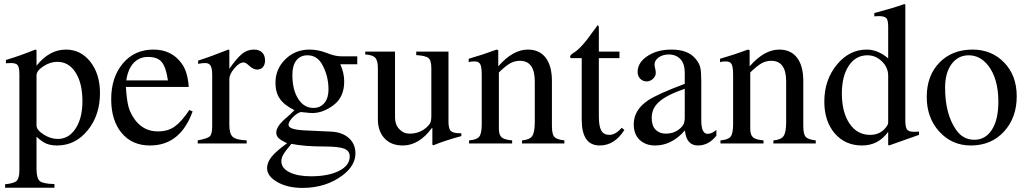

<svg xmlns="http://www.w3.org/2000/svg" viewBox="-20 -703 5033 941"><path d="M159 -458V-381Q222 -460 303 -460Q376 -460 423 -400Q470 -340 470 -247Q470 -138 409.5 -64Q349 10 260 10Q229 10 207.5 1Q186 -8 159 -33V124Q159 171 175 184.5Q191 198 247 199V217H5V200Q49 196 62 183Q75 170 75 131V-337Q75 -372 67 -383Q59 -394 34 -394Q18 -394 9 -393V-409Q79 -430 153 -460ZM159 -334V-88Q159 -66 193.5 -44Q228 -22 263 -22Q317 -22 350.5 -73Q384 -124 384 -207Q384 -295 350.5 -347.5Q317 -400 261 -400Q226 -400 192.5 -378Q159 -356 159 -334Z M908 -164 924 -157Q864 10 715 10Q627 10 576 -51.5Q525 -113 525 -217Q525 -324 582 -392Q639 -460 732 -460Q822 -460 871 -391Q900 -351 905 -277H597Q601 -214 609.5 -181Q618 -148 643 -114Q685 -59 754 -59Q803 -59 836.5 -83Q870 -107 908 -164ZM599 -309H803Q794 -372 773.5 -398Q753 -424 705 -424Q663 -424 635 -394.5Q607 -365 599 -309Z M1104 -458V-366Q1142 -420 1167.5 -440Q1193 -460 1224 -460Q1250 -460 1264.5 -446Q1279 -432 1279 -407Q1279 -386 1268.5 -374Q1258 -362 1240 -362Q1221 -362 1200 -382Q1184 -397 1174 -397Q1153 -397 1128.5 -368Q1104 -339 1104 -315V-90Q1104 -47 1121 -32Q1138 -17 1189 -15V0H949V-15Q997 -24 1008.5 -35Q1020 -46 1020 -84V-334Q1020 -367 1012.5 -380.5Q1005 -394 986 -394Q970 -394 951 -390V-406Q1014 -426 1099 -460Z M1731 -388H1648Q1667 -345 1667 -304Q1667 -227 1615 -188Q1563 -149 1511 -149Q1500 -149 1473 -152L1454 -154Q1434 -148 1414 -127Q1394 -106 1394 -91Q1394 -68 1472 -64L1601 -58Q1656 -56 1689 -27Q1722 2 1722 49Q1722 107 1662 154Q1579 218 1462 218Q1390 218 1339.5 189.5Q1289 161 1289 121Q1289 93 1311 65.5Q1333 38 1387 -1Q1355 -16 1344.5 -27Q1334 -38 1334 -54Q1334 -83 1380 -123Q1403 -142 1423 -163Q1373 -188 1351.5 -219Q1330 -250 1330 -297Q1330 -365 1378.5 -412.5Q1427 -460 1497 -460Q1537 -460 1577 -445L1599 -437Q1628 -427 1654 -427H1731ZM1413 -338V-335Q1413 -263 1441.5 -218.5Q1470 -174 1516 -174Q1550 -174 1570 -198.5Q1590 -223 1590 -264Q1590 -330 1560 -385Q1535 -432 1487 -432Q1452 -432 1432.5 -407Q1413 -382 1413 -338ZM1694 64Q1694 36 1666.5 25.5Q1639 15 1570 15Q1471 15 1408 2Q1378 38 1368.5 54.5Q1359 71 1359 88Q1359 121 1398.5 141Q1438 161 1504 161Q1589 161 1641.5 134.5Q1694 108 1694 64Z M2241 -50V-36Q2163 -15 2104 9L2099 6V-76H2097Q2034 10 1954 10Q1897 10 1864.5 -25Q1832 -60 1832 -118V-369Q1832 -406 1819 -420Q1806 -434 1770 -436V-450H1916V-127Q1916 -93 1936.5 -70.5Q1957 -48 1987 -48Q2036 -48 2071 -79Q2084 -91 2089 -101.5Q2094 -112 2094 -137V-368Q2094 -407 2080 -418.5Q2066 -430 2020 -433V-450H2178V-107Q2178 -72 2189.5 -61Q2201 -50 2235 -50Z M2746 0H2538L2539 -15Q2576 -18 2588.5 -36.5Q2601 -55 2601 -105V-304Q2601 -405 2528 -405Q2503 -405 2481 -393Q2459 -381 2425 -348V-72Q2425 -42 2438.5 -30Q2452 -18 2490 -15V0H2279V-15Q2317 -18 2329 -33.5Q2341 -49 2341 -94V-337Q2341 -374 2334 -388Q2327 -402 2306 -402Q2286 -402 2277 -398V-415Q2347 -435 2414 -460L2422 -457V-379H2423Q2494 -460 2567 -460Q2624 -460 2654.5 -420Q2685 -380 2685 -306V-85Q2685 -45 2697 -32Q2709 -19 2746 -15Z M3027 -77 3040 -66Q2992 10 2919 10Q2831 10 2831 -117V-418H2778Q2774 -421 2774 -425Q2774 -433 2791 -444Q2829 -466 2888 -551Q2890 -554 2897.5 -563.5Q2905 -573 2908 -579Q2915 -579 2915 -566V-450H3016V-418H2915V-132Q2915 -84 2927 -63Q2939 -42 2967 -42Q2997 -42 3027 -77Z M3491 -66V-38Q3453 10 3401 10Q3344 10 3337 -63H3336Q3272 10 3191 10Q3144 10 3115 -17.5Q3086 -45 3086 -94Q3086 -164 3156 -211Q3204 -243 3336 -292V-346Q3336 -391 3314.5 -413.5Q3293 -436 3258 -436Q3228 -436 3208 -421.5Q3188 -407 3188 -387Q3188 -378 3191 -367Q3194 -356 3194 -345Q3194 -330 3180.5 -317Q3167 -304 3148 -304Q3131 -304 3118 -317Q3105 -330 3105 -350Q3105 -398 3156 -430Q3203 -460 3271 -460Q3352 -460 3389 -415Q3407 -394 3412 -372.5Q3417 -351 3417 -304V-113Q3417 -47 3448 -47Q3468 -47 3491 -66ZM3336 -127V-268Q3244 -236 3208 -202Q3174 -171 3174 -125Q3174 -87 3193 -67.5Q3212 -48 3243 -48Q3276 -48 3301 -64Q3322 -79 3329 -92Q3336 -105 3336 -127Z M3978 0H3770L3771 -15Q3808 -18 3820.5 -36.5Q3833 -55 3833 -105V-304Q3833 -405 3760 -405Q3735 -405 3713 -393Q3691 -381 3657 -348V-72Q3657 -42 3670.5 -30Q3684 -18 3722 -15V0H3511V-15Q3549 -18 3561 -33.5Q3573 -49 3573 -94V-337Q3573 -374 3566 -388Q3559 -402 3538 -402Q3518 -402 3509 -398V-415Q3579 -435 3646 -460L3654 -457V-379H3655Q3726 -460 3799 -460Q3856 -460 3886.5 -420Q3917 -380 3917 -306V-85Q3917 -45 3929 -32Q3941 -19 3978 -15Z M4484 -42 4337 10 4333 7V-57Q4285 10 4205 10Q4122 10 4071 -49.5Q4020 -109 4020 -205Q4020 -311 4081 -385.5Q4142 -460 4228 -460Q4282 -460 4333 -417V-573Q4333 -604 4324 -614Q4315 -624 4287 -624Q4273 -624 4265 -623V-639Q4356 -663 4412 -683L4417 -681V-114Q4417 -79 4425.5 -68Q4434 -57 4461 -57Q4467 -57 4484 -58ZM4333 -102V-332Q4333 -372 4302.5 -402Q4272 -432 4231 -432Q4174 -432 4140 -381Q4106 -330 4106 -245Q4106 -153 4143.5 -97.5Q4181 -42 4244 -42Q4291 -42 4318 -74Q4333 -91 4333 -102Z M4963 -231Q4963 -126 4900.5 -58Q4838 10 4738 10Q4646 10 4584 -57.5Q4522 -125 4522 -228Q4522 -332 4584 -396Q4646 -460 4747 -460Q4840 -460 4901.5 -396.5Q4963 -333 4963 -231ZM4873 -204Q4873 -318 4823 -382Q4783 -432 4728 -432Q4676 -432 4644 -389.5Q4612 -347 4612 -273Q4612 -145 4665 -68Q4699 -18 4755 -18Q4810 -18 4841.5 -67.5Q4873 -117 4873 -204Z"/></svg>

Font: STIX Math
Style: Regular
Weight: 400
Designer: MicroPress Inc., with final additions and corrections provided by Coen Hoffman, Elsevier (retired)
Version: Version 1.1.1